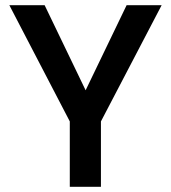

<svg xmlns="http://www.w3.org/2000/svg" viewBox="-20 -720 658 740"><path d="M249 0V-252L16 -700H152L324 -343H296L468 -700H603L369 -252V0Z"/></svg>

Font: DM Sans 16pt SemiBold
Style: Regular
Weight: 600
Version: Version 4.004;gftools[0.9.30]